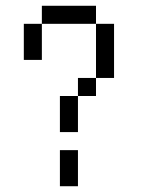

<svg xmlns="http://www.w3.org/2000/svg" viewBox="-20 -645 540 665"><path d="M62.5 -562.5H125V-437.5H62.5ZM125 -625H312.5V-562.5H125ZM187.5 -125H250V0H187.5ZM187.5 -312.5H250V-187.5H187.5ZM250 -375H312.5V-312.5H250ZM312.5 -562.5H375V-375H312.5Z"/></svg>

Font: 寒蝉点阵体 16px
Style: Regular
Weight: 400
Designer: Designed by Warren2060
Foundry: ChillType
Version: Version 1.000